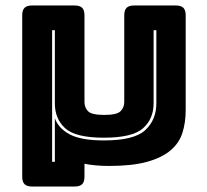

<svg xmlns="http://www.w3.org/2000/svg" viewBox="-20 -590 753 700"><path d="M180 0V-159Q193 -122 234.5 -100Q276 -78 359 -78Q469 -78 509.5 -115.5Q550 -153 550 -213V-480H540V-213Q540 -157 501.5 -122.5Q463 -88 359 -88Q255 -88 217.5 -122.5Q180 -157 180 -213V-480H170V0ZM288 54Q288 73 279.5 81.5Q271 90 252 90H97Q78 90 69.5 81.5Q61 73 61 54V-534Q61 -553 69.5 -561.5Q78 -570 97 -570H252Q271 -570 279.5 -561.5Q288 -553 288 -534V-218Q288 -198 301 -184.5Q314 -171 360 -171Q406 -171 419.5 -184.5Q433 -198 433 -218V-534Q433 -553 441.5 -561.5Q450 -570 469 -570H621Q640 -570 648.5 -561.5Q657 -553 657 -534V-189Q657 -143 645 -105.5Q633 -68 601.5 -41.5Q570 -15 516 0Q462 15 378 15Q353 15 330 13Q307 11 288 7Z"/></svg>

Font: Bungee Inline
Style: Regular
Weight: 400
Designer: David Jonathan Ross
Foundry: David Jonathan Ross
Version: Version 1.001;PS 1.0;hotconv 1.0.72;makeotf.lib2.5.5900